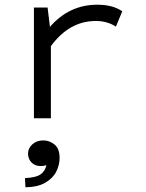

<svg xmlns="http://www.w3.org/2000/svg" viewBox="-20 -502 620 815"><path d="M124 0V-470H182L192 -388Q274 -482 393 -482Q459 -482 499 -454L472 -389Q435 -413 387 -413Q274 -413 196 -306V0ZM88 293 86 254Q131 252 151 239Q171 226 177 199Q166 203 154 203Q128 203 113.5 187.5Q99 172 99 150Q99 127 117.5 110.5Q136 94 164 94Q190 94 211.5 111.5Q233 129 233 169Q233 197 219.5 225Q206 253 174 272.5Q142 292 88 293Z"/></svg>

Font: Sometype Mono
Style: Regular
Weight: 400
Monospace: yes
Designer: Ryoichi Tsunekawa
Foundry: Dharma Type
Version: Version 1.000; ttfautohint (v1.8.3)